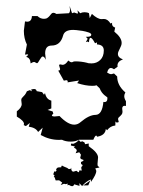

<svg xmlns="http://www.w3.org/2000/svg" viewBox="-20 -477 484 652"><path d="M213.9 -432.1Q217.8 -435.1 217.8 -443.8L216.3 -457L224.6 -432.1L231.9 -434.6L242.7 -430.7Q244.6 -430.7 244.6 -433.6L243.2 -441.9L252.4 -432.1Q258.8 -435.5 267.1 -435.5Q275.9 -435.5 282.2 -432.1L284.7 -415.5L292 -429.7Q311.5 -412.1 324.7 -412.1L333 -412.6Q345.7 -412.6 355.5 -397L360.8 -399.9L360.4 -396.5Q360.4 -386.7 371.1 -383.3L368.2 -369.6Q393.1 -349.6 393.1 -331.1Q393.1 -326.2 391.1 -321.3Q389.2 -316.4 386.7 -311.5Q384.3 -306.6 382.3 -302.2Q380.4 -297.9 380.4 -293.9Q380.4 -281.2 397.5 -275.4Q378.9 -268.6 378.9 -254.4L379.4 -250.5L367.2 -241.7Q361.3 -246.1 356.4 -246.1Q347.7 -246.1 343.8 -230.5Q352.1 -225.1 357.9 -225.1L367.2 -227.5L377.9 -217.3Q377.9 -187 405.8 -163.1Q401.9 -156.2 401.9 -150.9Q401.9 -142.6 407.7 -133.3V-117.2L403.3 -117.7Q395 -117.7 395 -107.9L396 -98.1Q396 -92.3 393.6 -88.9Q391.1 -85.4 388.4 -83Q385.7 -80.6 383.3 -78.4Q380.9 -76.2 380.9 -72.3L383.3 -62.5L376.5 -60.5L372.1 -64.5L371.6 -50.8Q354.5 -49.3 343.8 -34.7L339.4 -39.1Q337.4 -17.1 309.6 -12.7Q308.6 -16.6 306.6 -16.6Q302.7 -16.6 296.9 -2.4H248Q235.8 3.9 220.2 3.9Q202.6 3.9 190.4 -2.4L179.7 -2Q147.9 -2 118.2 -18.6L125 -43.5L109.4 -28.8Q101.6 -43.5 77.6 -46.9L81.5 -59.6L67.9 -48.8L60.5 -52.2L61.5 -56.2Q61.5 -66.9 37.1 -81.1V-99.1Q53.7 -111.3 53.7 -123.5L52.2 -136.7Q52.2 -141.1 54 -143.6Q55.7 -146 58.3 -148.4Q61 -150.9 64.5 -155Q67.9 -159.2 71.3 -167L81.1 -170.9L88.4 -167L85.9 -173.3L95.2 -174.8Q103.5 -174.8 104.5 -167.5L123 -164.1L129.4 -155.3L132.8 -161.1Q137.2 -139.6 154.3 -135.3V-108.9L141.6 -103.5L158.7 -98.6L161.1 -90.8Q156.2 -87.4 156.2 -85Q156.2 -81.5 166 -81.5L182.1 -83Q210.4 -53.7 231.9 -53.7Q244.1 -53.7 253.9 -62.5Q282.7 -86.9 304.7 -86.9Q327.1 -87.4 331.1 -130.9L335 -130.4Q344.7 -130.4 344.7 -142.6V-145.5Q344.7 -146.5 341.8 -148.4Q338.9 -150.4 334.7 -153.8Q330.6 -157.2 326.2 -162.8Q321.8 -168.5 318.4 -177.2L307.6 -187.5Q304.2 -185.5 293.5 -185.5Q270 -185.5 242.2 -194.8L248.5 -203.6L209.5 -197.3L210 -200.2Q210 -204.6 204.6 -204.6L196.8 -203.1L177.7 -237.3Q184.1 -237.3 184.1 -242.7L180.7 -254.9Q180.7 -258.3 184.6 -258.3L192.9 -256.8Q202.1 -256.8 211.9 -271.5Q218.3 -265.6 223.1 -265.6Q226.1 -265.6 228 -267.1Q230 -268.6 236.3 -268.6Q255.9 -268.6 275.9 -263.7Q279.3 -261.7 291 -261.7Q308.1 -261.7 320.3 -273.2Q332.5 -284.7 332.5 -305.7Q332.5 -325.2 309.1 -326.2L309.6 -333L302.7 -330.1Q293 -348.6 287.6 -348.6Q282.7 -348.6 282.2 -333.5L277.3 -335.9L271.5 -334L277.8 -345.2L271.5 -352.1H275.9Q290 -352.1 290 -358.9Q290 -363.8 280.8 -366.9Q271.5 -370.1 260.3 -372.1Q249 -374 239.3 -374.8Q229.5 -375.5 228.5 -375.5Q199.2 -375.5 194.3 -356.4Q185.1 -322.3 155.3 -322.3Q133.3 -322.3 133.3 -295.4L135.7 -273.9Q130.4 -285.2 125 -285.2Q122.6 -285.2 119.9 -281.5Q117.2 -277.8 114.7 -273.7Q112.3 -269.5 109.9 -265.9Q107.4 -262.2 105.5 -262.2L96.7 -266.6Q91.8 -266.6 84 -261.7Q83 -280.8 68.8 -283.7L75.7 -290.5Q75.7 -292.5 72.3 -292.5L64.9 -291.5L71.3 -325.7Q61 -346.7 61 -372.6L64.9 -404.3L72.3 -403.3Q87.4 -403.3 88.4 -422.4H107.4Q116.7 -413.1 129.4 -413.1Q136.7 -413.1 141.1 -416.3Q145.5 -419.4 148.7 -423.3Q151.9 -427.2 154.5 -430.4Q157.2 -433.6 161.6 -433.6Q166 -433.6 171.4 -429.7ZM289.1 140.6Q307.1 115.2 307.1 103.5L303.7 94.7L317.9 91.8L313.5 87.4Q311.1 87.4 311.1 80.1L313 57.6Q313 41.5 281.3 19.5V10.3L269.1 12.7L266.6 6.3L258.3 2.4L255.4 4.9Q252.5 4.9 247.6 -1.5Q242.2 5.9 229.5 11.2L221.2 10.7L220.7 17.1L234.4 20.5L231 24.4Q240.7 28.8 240.7 34.7L236.8 43.5L249 40L254.9 48.3Q252.5 57.1 252.5 58.6Q252.5 60.1 254.2 61.8Q255.9 63.5 258.1 64.2Q260.3 64.9 262 65.4Q263.7 65.9 263.7 67.4Q263.7 69.8 254.9 73.2L255.4 80.1Q260.3 82 260.3 84.5Q260.3 86.9 258.1 88.1Q255.9 89.4 255.9 93.3L257.8 102.1L249.5 101.6Q249 107.9 246.1 107.9L239.3 103L229.5 106Q221.7 106 221.7 92.8Q219.8 97.2 218.3 97.2Q217.8 97.2 217.3 96.7Q215.8 97.2 214.9 97.2Q212.9 97.2 211.5 95.7Q209.5 93.3 203.6 91.3Q197.8 89.4 190.9 85.4L188 86.9L189 90.3L185.6 91.3H182.2Q174.8 91.3 172.9 94.7Q171.4 96.2 170.4 97.7V98.1Q170.4 99.6 172.4 100.6L169 106.4L166.5 104.5Q163.6 104.5 160.7 115.2L165.6 118.2L162.6 121.6Q167 126.5 169 135.7L180.7 135.3L191.4 143.1L186.1 151.4L197.3 147L202.7 148.4L210 146.5L209 152.3L213.9 150.9Q220.7 155.3 224.6 155.3Q230 155.3 232 148.9L250 154.3L249.5 145L258.8 154.8Q271.5 139.6 288.1 132.3ZM279.8 152.3 286.6 136.2 262.7 152.8Z"/></svg>

Font: Truetypewriter PolyglOTT
Style: Regular
Weight: 400
Designer: Sergey Beatoff a.k.a. Sam_T
Version: Version 3.76